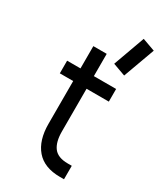

<svg xmlns="http://www.w3.org/2000/svg" viewBox="-190 -812 755 893"><g transform="rotate(30 187.5 -365.5)"><path d="M306.6 -741.2 374.5 -716.8 313 -547.9 245.6 -572.3ZM290.5 9.8Q205.6 9.8 163.1 -39.6Q120.6 -88.9 120.6 -177.7V-407.2H48.8V-475.1H120.6V-594.7H192.4V-475.1H312V-407.2H192.4V-177.7Q192.4 -121.1 214.8 -91.8Q237.3 -62.5 290.5 -62.5H312V9.8Z"/></g></svg>

Font: Eligible
Style: Regular
Weight: 500
Version: Version 1.1